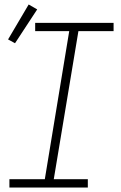

<svg xmlns="http://www.w3.org/2000/svg" viewBox="-20 -837 540 857"><path d="M22 0V-37H180L289 -698H137V-735H487V-698H330L220 -37H372V0ZM47 -644 16 -661 108 -817 146 -795Z"/></svg>

Font: Iosevka SS04 Extralight
Style: Italic
Weight: 200
Italic angle: -9°
Monospace: yes
Designer: Belleve Invis
Foundry: Belleve Invis
Version: Version 19.0.0; ttfautohint (v1.8.4)